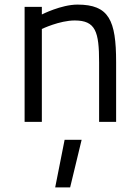

<svg xmlns="http://www.w3.org/2000/svg" viewBox="-20 -530 608 835"><path d="M162 0V-404C162 -404 239 -441 305 -441C396 -441 411 -392 411 -259V0H485V-260C485 -442 454 -510 317 -510C246 -510 162 -467 162 -467V-500H87V0ZM220 285H285L335 78H261Z"/></svg>

Font: TitilliumText22L
Style: 400 wt
Weight: 400
Designer: Campivisivi
Foundry: Campivisivi
Version: 1.000